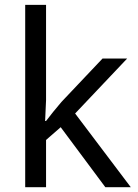

<svg xmlns="http://www.w3.org/2000/svg" viewBox="-20 -780 574 800"><path d="M171.9 -275.9 201.7 -314 235.8 -355 407.2 -536.1H509.8L293 -307.1L524.9 0H418.9L232.9 -250L171.9 -196.8V0H85V-759.8H171.9V-362.8L168 -275.9Z"/></svg>

Font: NotoPenekeko
Style: Regular
Weight: 400
Designer: Monotype Design team
Foundry: Monotype Imaging Inc.
Version: Version 1.04